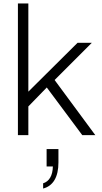

<svg xmlns="http://www.w3.org/2000/svg" viewBox="-20 -777 584 1104"><path d="M83 -757H143V-250L426 -531H508L294 -317L528 0H453L249 -274L143 -165V0H83ZM284 180H248V80H316V157Q316 220 293.5 258Q271 296 228 307V277Q254 269 268.5 244.5Q283 220 284 180Z"/></svg>

Font: Evergrow Sans
Style: Light
Weight: 300
Foundry: 10Web
Version: Version 1.000